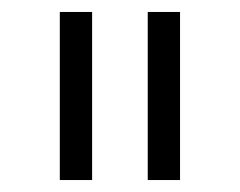

<svg xmlns="http://www.w3.org/2000/svg" viewBox="-20 -717 401 321"><path d="M227 -697H281V-416H227ZM80 -697H134V-416H80Z"/></svg>

Font: Hanken Grotesk Light
Style: Regular
Weight: 300
Designer: Alfredo Marco Pradil
Foundry: Hanken Design Co.
Version: Version 3.014